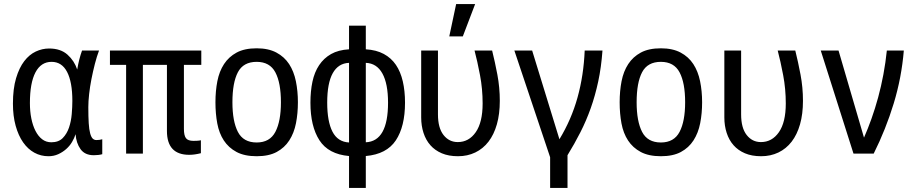

<svg xmlns="http://www.w3.org/2000/svg" viewBox="-20 -776 4540 950"><path d="M486 -13Q468 -8 444 -8Q400 -8 378.5 -38Q357 -68 354 -112Q348 -93 336.5 -73.5Q325 -54 307.5 -38.5Q290 -23 268 -13Q246 -3 220 -3Q182 -3 150 -20.5Q118 -38 94.5 -71.5Q71 -105 57.5 -153.5Q44 -202 44 -263Q44 -337 59.5 -389Q75 -441 100 -473.5Q125 -506 157 -521Q189 -536 223 -536Q280 -536 314 -505.5Q348 -475 362 -432Q371 -485 386 -526H470Q459 -497 449.5 -460Q440 -423 432.5 -385Q425 -347 421 -310.5Q417 -274 417 -246Q417 -198 419 -166.5Q421 -135 426 -116.5Q431 -98 438.5 -90.5Q446 -83 457 -83Q465 -83 472.5 -84Q480 -85 486 -87ZM338 -277Q338 -370 312 -420Q286 -470 235 -470Q183 -470 155.5 -418Q128 -366 128 -266Q128 -225 135 -190Q142 -155 155.5 -128.5Q169 -102 188.5 -87Q208 -72 234 -72Q270 -72 290.5 -93Q311 -114 321.5 -145Q332 -176 335 -212Q338 -248 338 -277Z M806 -455H687V-16H604V-455H524V-526H976V-455H890V-138Q890 -106 900 -92.5Q910 -79 937 -79Q944 -79 955 -79.5Q966 -80 974 -82V-18Q958 -14 944 -12Q930 -10 916 -10Q806 -10 806 -128Z M1250 -3Q1190 -3 1150.5 -24Q1111 -45 1087.5 -81Q1064 -117 1055 -165.5Q1046 -214 1046 -270Q1046 -326 1055.5 -374.5Q1065 -423 1088.5 -459Q1112 -495 1151 -516Q1190 -537 1250 -537Q1308 -537 1347.5 -516Q1387 -495 1410.5 -459Q1434 -423 1444 -374Q1454 -325 1454 -270Q1454 -215 1444.5 -166.5Q1435 -118 1411.5 -81.5Q1388 -45 1349 -24Q1310 -3 1250 -3ZM1250 -71Q1315 -71 1342.5 -123.5Q1370 -176 1370 -270Q1370 -366 1342.5 -418Q1315 -470 1250 -470Q1184 -470 1157 -418.5Q1130 -367 1130 -270Q1130 -176 1157 -123.5Q1184 -71 1250 -71Z M1707 -4Q1605 -13 1560.5 -82Q1516 -151 1516 -268Q1516 -325 1526 -372Q1536 -419 1559 -453.5Q1582 -488 1618 -508.5Q1654 -529 1707 -532V-649H1790V-532Q1842 -529 1879 -509Q1916 -489 1939 -455Q1962 -421 1973 -373.5Q1984 -326 1984 -268Q1984 -150 1938.5 -81.5Q1893 -13 1790 -4V154H1707ZM1707 -465Q1654 -463 1626.5 -414Q1599 -365 1599 -268Q1599 -175 1625 -124.5Q1651 -74 1707 -71ZM1900 -268Q1900 -362 1872 -412.5Q1844 -463 1790 -465V-72Q1900 -77 1900 -268Z M2064 -526H2147V-210Q2147 -143 2174.5 -108Q2202 -73 2245 -73Q2300 -73 2334 -122Q2368 -171 2368 -264Q2368 -336 2355 -404.5Q2342 -473 2328 -526H2415Q2429 -470 2441 -406.5Q2453 -343 2453 -277Q2453 -212 2438.5 -161Q2424 -110 2397 -75Q2370 -40 2331.5 -21.5Q2293 -3 2246 -3Q2200 -3 2166 -17.5Q2132 -32 2109.5 -57.5Q2087 -83 2075.5 -118.5Q2064 -154 2064 -195ZM2237 -756H2331L2270 -596H2203Z M2702 2 2525 -526H2613L2748 -87Q2807 -184 2837.5 -293.5Q2868 -403 2873 -526H2961Q2955 -443 2940 -373Q2925 -303 2903 -241Q2881 -179 2852 -122Q2823 -65 2788 -8V154H2702Z M3250 -3Q3190 -3 3150.5 -24Q3111 -45 3087.5 -81Q3064 -117 3055 -165.5Q3046 -214 3046 -270Q3046 -326 3055.5 -374.5Q3065 -423 3088.5 -459Q3112 -495 3151 -516Q3190 -537 3250 -537Q3308 -537 3347.5 -516Q3387 -495 3410.5 -459Q3434 -423 3444 -374Q3454 -325 3454 -270Q3454 -215 3444.5 -166.5Q3435 -118 3411.5 -81.5Q3388 -45 3349 -24Q3310 -3 3250 -3ZM3250 -71Q3315 -71 3342.5 -123.5Q3370 -176 3370 -270Q3370 -366 3342.5 -418Q3315 -470 3250 -470Q3184 -470 3157 -418.5Q3130 -367 3130 -270Q3130 -176 3157 -123.5Q3184 -71 3250 -71Z M3564 -526H3647V-210Q3647 -143 3674.5 -108Q3702 -73 3745 -73Q3800 -73 3834 -122Q3868 -171 3868 -264Q3868 -336 3855 -404.5Q3842 -473 3828 -526H3915Q3929 -470 3941 -406.5Q3953 -343 3953 -277Q3953 -212 3938.5 -161Q3924 -110 3897 -75Q3870 -40 3831.5 -21.5Q3793 -3 3746 -3Q3700 -3 3666 -17.5Q3632 -32 3609.5 -57.5Q3587 -83 3575.5 -118.5Q3564 -154 3564 -195Z M4041 -526H4129L4255 -95Q4274 -138 4292 -188.5Q4310 -239 4325 -294Q4340 -349 4351 -408Q4362 -467 4368 -526H4452Q4441 -392 4402 -264Q4363 -136 4303 -16H4203Z"/></svg>

Font: D2Coding ligature
Style: Regular
Weight: 400
Monospace: yes
Designer: Yong-Rak Park; Jeong-Hwan Yoon; Sang-Min Lee;
Foundry: NHN Corporation
Version: Version 1.3.2; Build 20180524